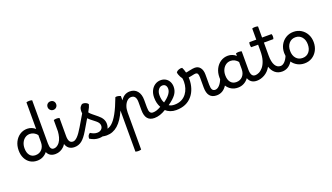

<svg xmlns="http://www.w3.org/2000/svg" viewBox="-98 -1669 4958 2866"><g transform="rotate(-20 2381.0 -236.0)"><path d="M246 14Q183 14 135.5 -16Q88 -46 61.5 -100Q35 -154 35 -224Q35 -300 65 -359Q95 -418 146.5 -452Q198 -486 264 -486Q299 -486 333 -472.5Q367 -459 390 -436V-860Q409 -867 436 -867Q459 -867 481 -860V-175Q481 -120 495.5 -96Q510 -72 542 -72Q556 -72 563.5 -60Q571 -48 571 -28Q571 -12 562.5 1Q554 14 535 14Q440 14 407 -64Q378 -27 337 -6.5Q296 14 246 14ZM128 -224Q128 -153 160.5 -112.5Q193 -72 250 -72Q313 -72 351.5 -115Q390 -158 390 -228V-340Q370 -367 339 -383.5Q308 -400 275 -400Q232 -400 199 -377Q166 -354 147 -314.5Q128 -275 128 -224Z M542 -72Q563 -72 587 -85Q611 -98 632 -125Q657 -159 668.5 -203Q680 -247 683 -292V-472Q692 -475 704 -477Q716 -479 729 -479Q752 -479 774 -472V-184Q774 -131 790.5 -101.5Q807 -72 846 -72Q863 -72 869 -58Q875 -44 875 -28Q875 -12 866.5 1Q858 14 839 14Q735 14 704 -84Q690 -61 674 -45Q647 -18 611.5 -2Q576 14 535 14Q521 14 513.5 0.5Q506 -13 506 -29Q506 -46 514.5 -59Q523 -72 542 -72ZM730 -616Q702 -616 682 -636Q662 -656 662 -684Q662 -714 681.5 -733Q701 -752 730 -752Q760 -752 779 -733Q798 -714 798 -684Q798 -655 778.5 -635.5Q759 -616 730 -616Z M839 14Q826 14 818 2Q810 -10 810 -29Q810 -72 846 -72Q878 -72 917 -111.5Q956 -151 1008 -239L1115 -420Q1113 -434 1113 -450Q1113 -500 1131.5 -524Q1150 -548 1162 -553Q1179 -557 1198.5 -552.5Q1218 -548 1234 -538Q1250 -528 1256 -514Q1252 -496 1241 -471Q1230 -446 1206 -404Q1213 -393 1224 -382Q1235 -371 1251 -358L1327 -296Q1368 -263 1388.5 -227.5Q1409 -192 1409 -148Q1409 -95 1379 -54Q1384 -43 1384 -28Q1384 -9 1374.5 2.5Q1365 14 1348 14Q1332 14 1317 12Q1302 10 1284 7Q1257 14 1227 14Q1192 14 1157 3.5Q1122 -7 1084 -30Q1082 -83 1124 -108Q1179 -72 1228 -72Q1270 -72 1295 -94.5Q1320 -117 1320 -152Q1320 -196 1272 -234L1196 -294Q1176 -310 1160 -327L1060 -158Q1005 -65 954.5 -25.5Q904 14 839 14Z M1349 14Q1335 14 1326.5 2Q1318 -10 1318 -29Q1318 -49 1328 -60Q1338 -71 1354 -71Q1411 -71 1460.5 -112Q1510 -153 1559.5 -242.5Q1609 -332 1664 -479Q1681 -484 1704.5 -480Q1728 -476 1747 -466V-398Q1802 -486 1894 -486Q1968 -486 2011 -434.5Q2054 -383 2054 -292V-175Q2054 -120 2068.5 -96Q2083 -72 2115 -72Q2129 -72 2136.5 -60Q2144 -48 2144 -28Q2144 -12 2135.5 1Q2127 14 2108 14Q1963 14 1963 -164V-292Q1963 -400 1884 -400Q1849 -400 1820 -373Q1791 -346 1774.5 -301.5Q1758 -257 1758 -202V388Q1748 391 1736 393Q1724 395 1713 395Q1689 395 1667 388V-265Q1606 -124 1527.5 -55Q1449 14 1349 14Z M2108 14Q2095 14 2087 2Q2079 -10 2079 -29Q2079 -72 2115 -72Q2144 -72 2174 -81.5Q2204 -91 2244 -114Q2205 -182 2205 -274Q2205 -336 2228 -383.5Q2251 -431 2292 -458.5Q2333 -486 2385 -486Q2429 -486 2463 -465.5Q2497 -445 2516 -409Q2535 -373 2535 -326Q2535 -262 2497.5 -209Q2460 -156 2371 -94Q2403 -71 2457 -71Q2471 -71 2479 -59Q2487 -47 2487 -27Q2487 -8 2478 3Q2469 14 2452 14Q2404 14 2362 -2Q2320 -18 2292 -46Q2196 14 2108 14ZM2292 -282Q2292 -203 2320 -156Q2385 -201 2416.5 -244Q2448 -287 2448 -326Q2448 -362 2430.5 -382.5Q2413 -403 2382 -403Q2343 -403 2317.5 -368Q2292 -333 2292 -282Z M2454 14Q2440 14 2431 2Q2422 -10 2422 -28Q2422 -71 2458 -71Q2579 -71 2647 -160Q2675 -197 2690 -245Q2705 -293 2705 -344Q2705 -361 2703.5 -378Q2702 -395 2699 -405Q2688 -417 2677 -437Q2666 -457 2659.5 -477.5Q2653 -498 2653 -513Q2666 -532 2695 -543Q2724 -554 2750 -549Q2769 -514 2781 -463Q2806 -465 2842 -474Q2874 -481 2893.5 -483.5Q2913 -486 2927 -486Q2981 -486 3012 -445.5Q3043 -405 3043 -336V-175Q3043 -120 3057.5 -96Q3072 -72 3104 -72Q3118 -72 3125.5 -60Q3133 -48 3133 -28Q3133 -12 3124.5 1Q3116 14 3097 14Q2952 14 2952 -164V-319Q2952 -364 2942 -382Q2932 -400 2906 -400Q2897 -400 2886 -398Q2875 -396 2847 -390Q2814 -383 2793 -380Q2794 -365 2794 -350Q2794 -278 2772.5 -211.5Q2751 -145 2711 -97Q2620 14 2454 14Z M3104 -72Q3138 -72 3170.5 -105.5Q3203 -139 3225 -196Q3224 -210 3224 -224Q3224 -300 3254 -359Q3284 -418 3335.5 -452Q3387 -486 3453 -486Q3488 -486 3522 -472.5Q3556 -459 3579 -436V-477Q3588 -480 3600 -482Q3612 -484 3625 -484Q3649 -484 3670 -477V-184Q3670 -131 3686.5 -101.5Q3703 -72 3742 -72Q3759 -72 3765 -58Q3771 -44 3771 -28Q3771 -12 3762.5 1Q3754 14 3735 14Q3637 14 3604 -74Q3575 -33 3531.5 -9.5Q3488 14 3435 14Q3377 14 3332.5 -11.5Q3288 -37 3260 -82Q3198 14 3097 14Q3084 14 3076 2Q3068 -10 3068 -29Q3068 -72 3104 -72ZM3317 -224Q3317 -153 3349.5 -112.5Q3382 -72 3439 -72Q3502 -72 3540.5 -115Q3579 -158 3579 -228V-340Q3559 -367 3528 -383.5Q3497 -400 3464 -400Q3421 -400 3388 -377Q3355 -354 3336 -314.5Q3317 -275 3317 -224Z M3742 -72Q3767 -72 3799.5 -87Q3832 -102 3863 -138Q3894 -174 3914 -235.5Q3934 -297 3934 -390V-486H3824Q3817 -502 3817 -526Q3817 -550 3824 -566H3934V-743Q3953 -750 3980 -750Q4004 -750 4026 -743V-566H4176Q4184 -550 4184 -526Q4184 -502 4176 -486H4026V-279Q4026 -179 4056.5 -125.5Q4087 -72 4143 -72Q4172 -72 4172 -28Q4172 -9 4162.5 2.5Q4153 14 4136 14Q4071 14 4026.5 -23Q3982 -60 3961 -126Q3919 -54 3858 -20Q3797 14 3735 14Q3722 14 3714 1.5Q3706 -11 3706 -29Q3706 -48 3715 -60Q3724 -72 3742 -72Z M4143 -72Q4176 -72 4207.5 -103.5Q4239 -135 4261 -188Q4257 -212 4257 -237Q4257 -309 4288 -365Q4319 -421 4372.5 -453.5Q4426 -486 4493 -486Q4560 -486 4613 -453.5Q4666 -421 4696.5 -365Q4727 -309 4727 -237Q4727 -165 4696.5 -108Q4666 -51 4613.5 -18.5Q4561 14 4493 14Q4432 14 4382.5 -12.5Q4333 -39 4301 -85Q4239 14 4136 14Q4123 14 4115 2Q4107 -10 4107 -29Q4107 -72 4143 -72ZM4492 -72Q4556 -72 4594.5 -117Q4633 -162 4633 -237Q4633 -310 4594.5 -355Q4556 -400 4493 -400Q4430 -400 4390.5 -354.5Q4351 -309 4351 -235Q4351 -162 4389.5 -117Q4428 -72 4492 -72Z"/></g></svg>

Font: Borel
Style: Regular
Weight: 400
Designer: Rosalie Wagner
Foundry: ANRT
Version: Version 1.007; ttfautohint (v1.8.4.7-5d5b)